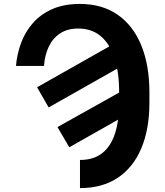

<svg xmlns="http://www.w3.org/2000/svg" viewBox="-20 -758 851 991"><path d="M207.2 -417.8H62.5Q67.6 -479 88.8 -536.2Q110 -593.5 149.7 -638.9Q189.5 -684.3 249.6 -711Q309.7 -737.7 392.2 -737.7Q507.5 -737.7 587.5 -681.8Q667.6 -626 709.4 -523.4Q751.2 -420.9 751.2 -280.3V-227.9Q751.2 -92 709.6 6.9Q668.1 105.9 588.2 159.4Q508.3 212.9 392.8 212.9V67.6Q463.6 67.6 508.1 32.1Q552.6 -3.4 573.8 -69.7Q594.9 -135.9 594.9 -227.9V-281.2Q595.2 -384.9 570.9 -458.5Q546.7 -532.2 499.7 -571.6Q452.7 -610.9 383.8 -610.7Q328.6 -610.9 290.4 -585.7Q252.1 -560.4 231.5 -516.8Q210.9 -473.1 207.2 -417.8ZM171.3 -307.6 557.2 -525.8 618.9 -422.9 231.1 -203.5ZM276.6 -102 664.5 -319.3 723 -216 337.7 2.1Z"/></svg>

Font: Inter Tight
Style: Regular
Weight: 400
Designer: Rasmus Andersson
Foundry: rsms
Version: Version 3.002